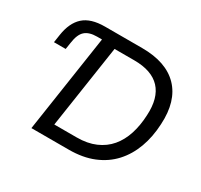

<svg xmlns="http://www.w3.org/2000/svg" viewBox="-150 -913 1158 1107"><g transform="rotate(30 429.5 -359.5)"><path d="M177 0 274 -646H241Q189 -646 162 -622Q135 -598 127 -539L120 -494H42L50 -547Q63 -633 110.5 -676Q158 -719 252 -719H499Q660 -719 741 -635Q822 -551 813 -394Q809 -307 782.5 -235Q756 -163 708 -110.5Q660 -58 589.5 -29Q519 0 426 0ZM281 -84H430Q501 -84 554 -107Q607 -130 642 -171.5Q677 -213 695.5 -270.5Q714 -328 717 -397Q724 -515 668 -575Q612 -635 495 -635H364Z"/></g></svg>

Font: Nunitoga
Style: Medium Italic
Weight: 500
Italic angle: -9°
Designer: Vernon Adams
Foundry: Vernon Adams
Version: Version 1.0